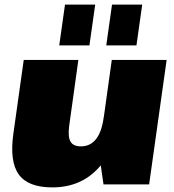

<svg xmlns="http://www.w3.org/2000/svg" viewBox="-20 -800 756 833"><path d="M280 -253Q274 -206 286 -185.5Q298 -165 331 -165Q372 -165 397 -197Q422 -229 430 -292L516 -377L508 -319Q486 -158 408.5 -72.5Q331 13 207 13Q102 13 61.5 -43Q21 -99 38 -220L83 -540H320ZM627 0H429L409 -139L465 -540H703ZM393 -780 368 -603H237L262 -780ZM597 -780 572 -603H441L466 -780Z"/></svg>

Font: Pathway Extreme SemiCondensed Black
Style: Italic
Weight: 900
Width: 4
Italic angle: -8°
Version: Version 1.001;gftools[0.9.26]